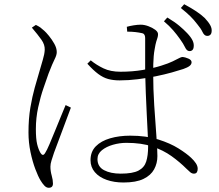

<svg xmlns="http://www.w3.org/2000/svg" viewBox="-20 -845 1040 910"><path d="M833 -660Q819 -680 801 -701Q783 -722 757 -744L773 -762Q808 -741 829.5 -723Q851 -705 867 -688Q885 -669 892.5 -653.5Q900 -638 898 -623Q897 -612 891 -607Q885 -602 876 -603Q865 -604 857 -621Q849 -638 833 -660ZM916 -729Q900 -750 882.5 -767.5Q865 -785 837 -807L853 -825Q888 -806 910.5 -791Q933 -776 950 -760Q968 -741 976.5 -725.5Q985 -710 983 -695Q982 -684 975.5 -679Q969 -674 960 -675Q948 -676 940 -693Q932 -710 916 -729ZM394 -543 410 -559Q437 -537 470.5 -521Q504 -505 551 -505Q608 -505 657.5 -513.5Q707 -522 743.5 -533.5Q780 -545 798 -554Q821 -565 830 -570Q839 -575 846 -575Q857 -574 872.5 -567.5Q888 -561 888 -550Q888 -540 878.5 -532.5Q869 -525 849 -518Q828 -511 794 -501.5Q760 -492 718.5 -483.5Q677 -475 633 -469.5Q589 -464 547 -464Q517 -464 493 -470.5Q469 -477 445.5 -494.5Q422 -512 394 -543ZM583 -695 581 -718Q595 -722 613.5 -725Q632 -728 647 -728Q664 -728 683 -721Q702 -714 715.5 -704Q729 -694 729 -683Q729 -674 726.5 -666.5Q724 -659 720.5 -647.5Q717 -636 713 -612Q710 -596 708.5 -578.5Q707 -561 706.5 -541.5Q706 -522 706 -500Q706 -423 711 -345.5Q716 -268 721 -204Q726 -140 726 -105Q726 -71 710.5 -42.5Q695 -14 660 3Q625 20 565 20Q521 20 485.5 7.5Q450 -5 429.5 -29Q409 -53 409 -86Q409 -126 434 -151.5Q459 -177 502 -189.5Q545 -202 597 -202Q673 -202 730 -184Q787 -166 826 -141.5Q865 -117 886 -97Q900 -84 908.5 -71Q917 -58 917 -45Q917 -35 913 -28.5Q909 -22 899 -22Q890 -22 882 -28.5Q874 -35 864 -45Q832 -77 793 -105Q754 -133 702.5 -150.5Q651 -168 579 -168Q547 -168 515.5 -159Q484 -150 463 -133Q442 -116 442 -91Q442 -55 473 -38.5Q504 -22 552 -22Q609 -22 636.5 -36.5Q664 -51 673 -79.5Q682 -108 682 -150Q682 -174 680 -214.5Q678 -255 675.5 -304.5Q673 -354 671 -405Q669 -456 668 -501Q668 -521 668 -553Q668 -585 668 -616Q668 -647 668 -663Q668 -671 666.5 -675.5Q665 -680 662 -683.5Q659 -687 652 -688Q639 -691 621.5 -693Q604 -695 583 -695ZM131 -714 150 -727Q164 -720 171 -715Q178 -710 190 -699Q198 -692 212 -675Q226 -658 237.5 -637.5Q249 -617 249 -598Q249 -584 239 -564.5Q229 -545 210 -496Q201 -470 186.5 -428.5Q172 -387 161 -336.5Q150 -286 150 -233Q150 -187 156 -162Q162 -137 172 -120Q177 -112 182.5 -111Q188 -110 194 -120Q202 -132 214.5 -161.5Q227 -191 241.5 -226.5Q256 -262 269.5 -295Q283 -328 291 -347L316 -335Q309 -316 297.5 -285.5Q286 -255 274 -222.5Q262 -190 251.5 -162.5Q241 -135 236 -121Q229 -100 224 -84Q219 -68 219 -55Q219 -34 225 -13Q231 8 231 25Q231 45 211 45Q200 45 190.5 35Q181 25 172 10Q161 -8 147.5 -43.5Q134 -79 124.5 -124.5Q115 -170 115 -217Q115 -283 124 -335.5Q133 -388 144.5 -429Q156 -470 165 -500Q175 -536 183 -562Q191 -588 192 -609Q193 -633 176.5 -656.5Q160 -680 131 -714Z"/></svg>

Font: Noto Serif TC
Style: Regular
Weight: 200
Designer: Ryoko NISHIZUKA 西塚涼子 (kana & ideographs); Frank Grießhammer (Latin, Greek & Cyrillic); Wenlong ZHANG 张文龙 (bopomofo); San
Foundry: Adobe
Version: Version 2.001;hotconv 1.1.0;makeotfexe 2.6.0